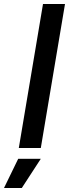

<svg xmlns="http://www.w3.org/2000/svg" viewBox="-73 -740 345 960"><path d="M142 -720H252L131 0H21ZM18 54H131L36 200H-53Z"/></svg>

Font: Oak Sans Semibold
Style: Italic
Weight: 600
Italic angle: -9.49998°
Foundry: Erik Kennedy, Walven
Version: Version 1.000